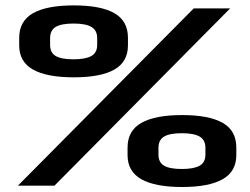

<svg xmlns="http://www.w3.org/2000/svg" viewBox="-20 -706 949 730"><path d="M48 0H187L855 -674H716.5ZM260.5 -412Q363 -412 414.8 -441.5Q466.5 -471 466.5 -533.5V-562Q466.5 -626.5 414.8 -656Q363 -685.5 260.5 -685.5Q158 -685.5 105.5 -655.8Q53 -626 53 -562V-533.5Q53 -471 105.5 -441.5Q158 -412 260.5 -412ZM259.5 -480.5Q213.5 -480.5 192 -493Q170.5 -505.5 170.5 -535V-561Q170.5 -591 192 -603.8Q213.5 -616.5 259.5 -616.5Q305 -616.5 327.2 -603.8Q349.5 -591 349.5 -561V-535Q349.5 -505.5 327.2 -493Q305 -480.5 259.5 -480.5ZM672.5 5Q774.5 5 826.5 -24.5Q878.5 -54 878.5 -116.5V-145Q878.5 -209.5 826.5 -239Q774.5 -268.5 672.5 -268.5Q570 -268.5 517.5 -238.8Q465 -209 465 -145V-116.5Q465 -54 517.5 -24.5Q570 5 672.5 5ZM671.5 -63.5Q625.5 -63.5 604 -76Q582.5 -88.5 582.5 -118V-144Q582.5 -174 604 -186.8Q625.5 -199.5 671.5 -199.5Q717 -199.5 739 -186.8Q761 -174 761 -144V-118Q761 -88.5 739 -76Q717 -63.5 671.5 -63.5Z"/></svg>

Font: Anybody Expanded
Style: Bold
Weight: 700
Width: 7
Designer: Tyler Finck
Foundry: Etcetera Type Company
Version: Version 1.113;gftools[0.9.25]